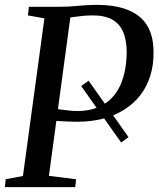

<svg xmlns="http://www.w3.org/2000/svg" viewBox="-25 -771 653 791"><path d="M504.5 -206 474 -184 309.5 -416.5 340 -438.5ZM-5 0 -1.5 -32.5 69.5 -46 158 -695.5 90 -707.5 94 -743H217.5Q258.5 -743 294 -746.8Q329.5 -750.5 371.5 -751Q450 -751 502.2 -730Q554.5 -709 580.8 -666.5Q607 -624 607.5 -559.5Q608.5 -504.5 594.2 -459Q580 -413.5 552.5 -378.2Q525 -343 486.2 -318.8Q447.5 -294.5 399 -282Q350.5 -269.5 295 -269.5Q278.5 -269.5 257.2 -270.2Q236 -271 217 -272.2Q198 -273.5 187.5 -274.5L190 -325.5Q205 -322.5 224.5 -319.8Q244 -317 263 -315.2Q282 -313.5 295.5 -313.5Q335.5 -314 367.8 -325Q400 -336 424 -356.5Q448 -377 464 -406.5Q480 -436 488.2 -473.5Q496.5 -511 497 -554.5Q497 -606 482 -640.2Q467 -674.5 435 -691.5Q403 -708.5 352 -707.5Q335 -707.5 314.8 -705.5Q294.5 -703.5 274.8 -700.5Q255 -697.5 238.5 -693.5L268.5 -727L176.5 -46.5L288.5 -32.5L285 0Z"/></svg>

Font: Merriweather 60pt
Style: Italic
Weight: 400
Italic angle: -7.8°
Version: Version 2.101